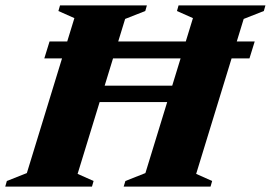

<svg xmlns="http://www.w3.org/2000/svg" viewBox="-56 -695 1009 715"><path d="M213.5 -315 232 -376H686L667.5 -315ZM109 -477.5 128.5 -540.5H892.5L873 -477.5ZM221 -627.5 161.5 -654 167.5 -675H491L485 -654L410 -624.5L233 -47.5L292.5 -21L286.5 0H-36.5L-30.5 -21L44 -50.5ZM662.5 -627.5 603 -654 609 -675H932.5L926.5 -654L851.5 -624.5L674.5 -47.5L734 -21L728 0H404.5L411 -21L485.5 -50.5Z"/></svg>

Font: Newsreader 24pt ExtraBold
Style: Italic
Weight: 800
Italic angle: -17°
Designer: Hugues Gentile
Foundry: Production Type
Version: Version 1.003